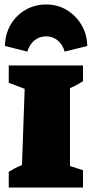

<svg xmlns="http://www.w3.org/2000/svg" viewBox="-20 -836 412 856"><path d="M19 0V-70Q32 -78 45 -85Q58 -92 78 -100L90 -440L19 -467V-544H350V-474Q338 -467 329.5 -461.5Q321 -456 292 -443V-96L350 -77V0ZM186 -816Q237 -816 277.5 -791.5Q318 -767 343 -725.5Q368 -684 369 -631L268 -606Q260 -637 237.5 -655.5Q215 -674 186 -674Q155 -674 133 -655.5Q111 -637 102 -606L2 -631Q3 -684 27.5 -726Q52 -768 93.5 -792Q135 -816 186 -816Z"/></svg>

Font: Piazzolla SC Black
Style: Regular
Weight: 900
Designer: Juan Pablo del Peral
Foundry: Huerta Tipografica
Version: Version 1.330